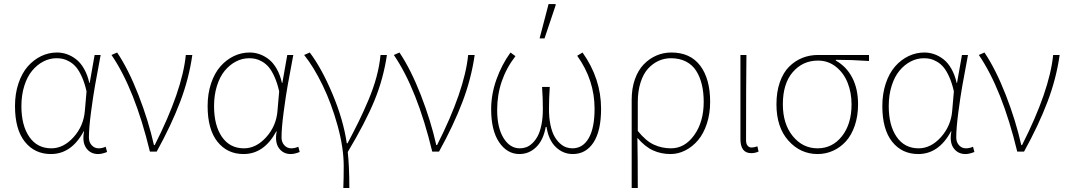

<svg xmlns="http://www.w3.org/2000/svg" viewBox="-20 -750 5285 950"><path d="M231.9 12.2Q151.4 12.2 102.8 -48.8Q54.2 -109.9 54.2 -225.1Q54.2 -286.6 71.3 -337.4Q88.4 -388.2 117.2 -421.1Q146 -454.1 183.3 -472.2Q220.7 -490.2 262.2 -490.2Q287.1 -490.2 311 -481.9Q335 -473.6 356.9 -456.5Q378.9 -439.5 396 -409.4Q413.1 -379.4 421.9 -339.8H423.8L448.2 -478H478Q459.5 -378.9 450.2 -326.9Q440.9 -274.9 430.4 -195.6Q419.9 -116.2 419.9 -69.8Q419.9 -46.4 433.8 -31.2Q447.8 -16.1 467.8 -16.1Q485.4 -16.1 502.9 -23.9L509.8 2Q484.4 12.2 465.8 12.2Q427.7 12.2 406.7 -17.3Q385.7 -46.9 396 -100.1H394Q333.5 12.2 231.9 12.2ZM233.9 -16.1Q294.4 -16.1 344.2 -71.5Q394 -127 399.9 -202.1L408.2 -297.9Q398.9 -339.4 385 -370.1Q371.1 -400.9 356.4 -418Q341.8 -435.1 323.7 -445.3Q305.7 -455.6 291 -458.7Q276.4 -461.9 259.8 -461.9Q225.6 -461.9 194.6 -445.8Q163.6 -429.7 139.2 -400.4Q114.7 -371.1 100.3 -325.4Q85.9 -279.8 85.9 -225.1Q85.9 -129.4 125 -72.8Q164.1 -16.1 233.9 -16.1Z M721.7 0Q647 -309.1 531.7 -478L559.6 -490.2Q615.7 -406.7 665.3 -279.5Q714.8 -152.3 741.7 -32.2H745.6Q881.8 -301.3 899.4 -478H931.6Q915 -360.8 871.1 -245.4Q827.1 -129.9 755.4 0Z M1185.1 12.2Q1104.5 12.2 1055.9 -48.8Q1007.3 -109.9 1007.3 -225.1Q1007.3 -286.6 1024.4 -337.4Q1041.5 -388.2 1070.3 -421.1Q1099.1 -454.1 1136.5 -472.2Q1173.8 -490.2 1215.3 -490.2Q1240.2 -490.2 1264.2 -481.9Q1288.1 -473.6 1310.1 -456.5Q1332 -439.5 1349.1 -409.4Q1366.2 -379.4 1375 -339.8H1377L1401.4 -478H1431.2Q1412.6 -378.9 1403.3 -326.9Q1394 -274.9 1383.5 -195.6Q1373 -116.2 1373 -69.8Q1373 -46.4 1387 -31.2Q1400.9 -16.1 1420.9 -16.1Q1438.5 -16.1 1456.1 -23.9L1462.9 2Q1437.5 12.2 1418.9 12.2Q1380.9 12.2 1359.9 -17.3Q1338.9 -46.9 1349.1 -100.1H1347.2Q1286.6 12.2 1185.1 12.2ZM1187 -16.1Q1247.6 -16.1 1297.4 -71.5Q1347.2 -127 1353 -202.1L1361.3 -297.9Q1352.1 -339.4 1338.1 -370.1Q1324.2 -400.9 1309.6 -418Q1294.9 -435.1 1276.9 -445.3Q1258.8 -455.6 1244.1 -458.7Q1229.5 -461.9 1212.9 -461.9Q1178.7 -461.9 1147.7 -445.8Q1116.7 -429.7 1092.3 -400.4Q1067.9 -371.1 1053.5 -325.4Q1039.1 -279.8 1039.1 -225.1Q1039.1 -129.4 1078.1 -72.8Q1117.2 -16.1 1187 -16.1Z M1678.7 180.2Q1680.7 134.3 1680.7 71.8Q1680.7 -18.6 1650.4 -128.4Q1620.1 -238.3 1575.9 -329.1Q1531.7 -419.9 1484.9 -478L1512.7 -490.2Q1571.8 -412.1 1625.5 -284.2Q1679.2 -156.2 1695.8 -41H1699.7Q1732.9 -104 1755.1 -149.2Q1777.3 -194.3 1802.5 -253.7Q1827.6 -313 1842.8 -369.1Q1857.9 -425.3 1862.8 -478H1894.5Q1877 -360.4 1833 -253.2Q1789.1 -146 1700.7 2Q1708.5 74.2 1708.5 180.2Z M2118.7 0Q2043.9 -309.1 1928.7 -478L1956.5 -490.2Q2012.7 -406.7 2062.3 -279.5Q2111.8 -152.3 2138.7 -32.2H2142.6Q2278.8 -301.3 2296.4 -478H2328.6Q2312 -360.8 2268.1 -245.4Q2224.1 -129.9 2152.3 0Z M2550.3 12.2Q2489.3 12.2 2449.7 -46.1Q2410.2 -104.5 2410.2 -210Q2410.2 -282.7 2436 -356Q2461.9 -429.2 2505.9 -490.2L2530.3 -472.2Q2439.9 -354.5 2439.9 -206.1Q2439.9 -118.2 2471.4 -67.1Q2502.9 -16.1 2552.2 -16.1Q2568.4 -16.1 2583.5 -21.5Q2598.6 -26.9 2613.8 -41Q2628.9 -55.2 2640.4 -76.4Q2651.9 -97.7 2658.9 -132.1Q2666 -166.5 2666 -210Q2666 -265.1 2662.1 -319.8H2700.2Q2696.3 -265.1 2696.3 -210Q2696.3 -166.5 2703.6 -132.1Q2710.9 -97.7 2722.7 -76.4Q2734.4 -55.2 2750 -41Q2765.6 -26.9 2780.8 -21.5Q2795.9 -16.1 2812 -16.1Q2863.8 -16.1 2892.8 -66.2Q2921.9 -116.2 2921.9 -211.9Q2921.9 -354 2835.9 -474.1L2862.3 -490.2Q2954.1 -360.8 2954.1 -211.9Q2954.1 -102.1 2916.5 -44.9Q2878.9 12.2 2814 12.2Q2766.1 12.2 2730.2 -22.2Q2694.3 -56.6 2684.1 -122.1H2680.2Q2668.5 -56.6 2633.1 -22.2Q2597.7 12.2 2550.3 12.2ZM2649.9 -560.1 2694.3 -730H2728L2730 -726.1L2674.3 -560.1Z M3105.5 180.2V-256.8Q3105.5 -312.5 3121.3 -357.4Q3137.2 -402.3 3164.6 -430.9Q3191.9 -459.5 3227.1 -474.9Q3262.2 -490.2 3301.8 -490.2Q3395.5 -490.2 3444.6 -425Q3493.7 -359.9 3493.7 -246.1Q3493.7 -187 3477.3 -137.5Q3460.9 -87.9 3433.3 -55.7Q3405.8 -23.4 3370.6 -5.6Q3335.4 12.2 3297.9 12.2Q3250.5 12.2 3210.7 -6.1Q3170.9 -24.4 3133.8 -67.9Q3135.7 28.3 3135.7 180.2ZM3299.8 -16.1Q3368.2 -16.1 3415 -81.5Q3461.9 -147 3461.9 -246.1Q3461.9 -293 3452.6 -331.5Q3443.4 -370.1 3424.6 -399.7Q3405.8 -429.2 3374 -445.6Q3342.3 -461.9 3299.8 -461.9Q3267.6 -461.9 3238.8 -449Q3210 -436 3186.5 -410.4Q3163.1 -384.8 3149.4 -341.8Q3135.7 -298.8 3135.7 -244.1V-102.1Q3175.8 -52.2 3215.6 -34.2Q3255.4 -16.1 3299.8 -16.1Z M3697.3 7.8Q3643.6 7.8 3643.6 -62V-478H3673.3Q3671.4 -334 3671.4 -56.2Q3671.4 -38.6 3679 -29.3Q3686.5 -20 3699.2 -20Q3709.5 -20 3727.5 -25.9L3733.4 0Q3715.8 7.8 3697.3 7.8Z M4025.4 12.2Q3940.4 12.2 3881.1 -54Q3821.8 -120.1 3821.8 -233.9Q3821.8 -295.4 3838.6 -343.3Q3855.5 -391.1 3884.3 -419.9Q3913.1 -448.7 3949.5 -463.4Q3985.8 -478 4027.3 -478H4279.8V-448.2Q4195.3 -454.1 4115.7 -454.1V-450.2Q4168 -420.9 4196.8 -365.7Q4225.6 -310.5 4225.6 -233.9Q4225.6 -176.3 4209.5 -128.9Q4193.4 -81.5 4165.8 -51Q4138.2 -20.5 4102.1 -4.2Q4065.9 12.2 4025.4 12.2ZM4025.4 -16.1Q4098.6 -16.1 4146 -76.2Q4193.4 -136.2 4193.4 -233.9Q4193.4 -291 4174.3 -339.6Q4155.3 -388.2 4116.7 -419.2Q4078.1 -450.2 4027.3 -450.2Q3951.7 -450.2 3902.6 -393.3Q3853.5 -336.4 3853.5 -233.9Q3853.5 -136.7 3902.6 -76.4Q3951.7 -16.1 4025.4 -16.1Z M4523.4 12.2Q4442.9 12.2 4394.3 -48.8Q4345.7 -109.9 4345.7 -225.1Q4345.7 -286.6 4362.8 -337.4Q4379.9 -388.2 4408.7 -421.1Q4437.5 -454.1 4474.9 -472.2Q4512.2 -490.2 4553.7 -490.2Q4578.6 -490.2 4602.5 -481.9Q4626.5 -473.6 4648.4 -456.5Q4670.4 -439.5 4687.5 -409.4Q4704.6 -379.4 4713.4 -339.8H4715.3L4739.7 -478H4769.5Q4751 -378.9 4741.7 -326.9Q4732.4 -274.9 4721.9 -195.6Q4711.4 -116.2 4711.4 -69.8Q4711.4 -46.4 4725.3 -31.2Q4739.3 -16.1 4759.3 -16.1Q4776.9 -16.1 4794.4 -23.9L4801.3 2Q4775.9 12.2 4757.3 12.2Q4719.2 12.2 4698.2 -17.3Q4677.2 -46.9 4687.5 -100.1H4685.5Q4625 12.2 4523.4 12.2ZM4525.4 -16.1Q4585.9 -16.1 4635.7 -71.5Q4685.5 -127 4691.4 -202.1L4699.7 -297.9Q4690.4 -339.4 4676.5 -370.1Q4662.6 -400.9 4647.9 -418Q4633.3 -435.1 4615.2 -445.3Q4597.2 -455.6 4582.5 -458.7Q4567.9 -461.9 4551.3 -461.9Q4517.1 -461.9 4486.1 -445.8Q4455.1 -429.7 4430.7 -400.4Q4406.2 -371.1 4391.8 -325.4Q4377.4 -279.8 4377.4 -225.1Q4377.4 -129.4 4416.5 -72.8Q4455.6 -16.1 4525.4 -16.1Z M5013.2 0Q4938.5 -309.1 4823.2 -478L4851.1 -490.2Q4907.2 -406.7 4956.8 -279.5Q5006.3 -152.3 5033.2 -32.2H5037.1Q5173.3 -301.3 5190.9 -478H5223.1Q5206.5 -360.8 5162.6 -245.4Q5118.7 -129.9 5046.9 0Z"/></svg>

Font: Source Sans 3 ExtraLight
Style: Regular
Weight: 200
Designer: Paul D. Hunt
Foundry: Adobe
Version: Version 3.052;hotconv 1.1.0;makeotfexe 2.6.0